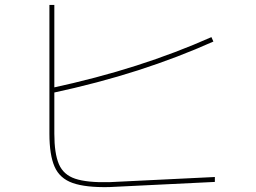

<svg xmlns="http://www.w3.org/2000/svg" viewBox="-20 -761 1040 781"><path d="M854 -41V-21L424 0Q329 2 276 -16.5Q223 -35 202 -83Q181 -131 181 -217V-741H201V-217Q201 -137 219.5 -93.5Q238 -50 286 -34Q334 -18 424 -20ZM189 -382 185 -402Q375 -443 535.5 -494.5Q696 -546 840 -610L848 -592Q703 -527 541.5 -475Q380 -423 189 -382Z"/></svg>

Font: Murecho Thin Thin
Style: Regular
Weight: 250
Version: Version 1.010